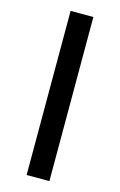

<svg xmlns="http://www.w3.org/2000/svg" viewBox="-123 -802 564 904"><g transform="rotate(15 159.5 -350.0)"><path d="M104 -750H215V50H104Z"/></g></svg>

Font: Haskoy SemiBold
Style: Regular
Weight: 600
Designer: Ertekin Erdin
Foundry: Ertekin Erdin
Version: Version 1.500; ttfautohint (v1.8.3)